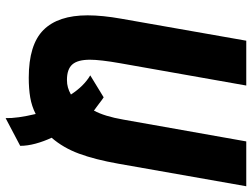

<svg xmlns="http://www.w3.org/2000/svg" viewBox="-122 -644 856 651"><g transform="rotate(90 305.5 -318.0)"><path d="M31.5 -187.5Q31.5 -237.5 43 -302L117.5 -725.5H269.5L194 -298.5Q182 -230.5 182 -195.5Q182 -154 198 -135.8Q214 -117.5 250.5 -117.5Q264.5 -117.5 276 -120.8Q287.5 -124 300 -131Q271.5 -175 235 -196.5L309.5 -242Q319.5 -235.5 331.5 -226Q335.5 -223 341.2 -218.8Q347 -214.5 354.5 -209Q374 -245 385 -308.5L459 -725.5H611L534.5 -291.5Q520.5 -212.5 500.5 -158.5Q480.5 -104.5 446.5 -65.5Q459 -39 466.5 -11.2Q474 16.5 474 41L380 90.5Q381 51.5 366 -11.5Q339.5 2 310 7Q280.5 12 243 12Q131 12 81.2 -37.8Q31.5 -87.5 31.5 -187.5Z"/></g></svg>

Font: JuliaMono ExtraBoldItalic
Style: Regular
Weight: 800
Italic angle: -9°
Monospace: yes
Designer: cormullion
Foundry: corm
Version: Version 0.049; ttfautohint (v1.8.4)